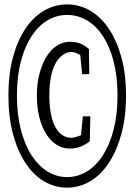

<svg xmlns="http://www.w3.org/2000/svg" viewBox="-20 -860 616 880"><path d="M287.6 0Q231 0 182.1 -28.8Q133.3 -57.6 96.7 -113Q60.1 -168.5 39.3 -246.3Q18.6 -324.2 18.6 -422.4Q18.6 -520 39.3 -597.2Q60.1 -674.3 96.7 -728.8Q133.3 -783.2 182.4 -811.5Q231.4 -839.8 287.6 -839.8Q343.3 -839.8 392.6 -811.5Q441.9 -783.2 478.5 -728.8Q515.1 -674.3 536.4 -597.2Q557.6 -520 557.6 -422.4Q557.6 -324.2 536.4 -246.3Q515.1 -168.5 478.5 -113Q441.9 -57.6 392.6 -28.8Q343.3 0 287.6 0ZM287.6 -48.3Q335.9 -48.3 378.4 -74.2Q420.9 -100.1 452.1 -149.2Q483.4 -198.2 501 -267.1Q518.6 -335.9 518.6 -422.4Q518.6 -508.8 501 -577.4Q483.4 -646 452.1 -693.8Q420.9 -741.7 378.7 -766.6Q336.4 -791.5 287.6 -791.5Q239.3 -791.5 197.5 -766.6Q155.8 -741.7 124.5 -693.8Q93.3 -646 75.4 -577.6Q57.6 -509.3 57.6 -422.4Q57.6 -335.9 75.4 -266.4Q93.3 -196.8 124.5 -148.4Q155.8 -100.1 197.5 -74.2Q239.3 -48.3 287.6 -48.3ZM300.8 -179.2Q255.9 -179.2 221.7 -210Q187.5 -240.7 168.2 -296.1Q148.9 -351.6 148.9 -422.4Q148.9 -475.1 160.4 -520Q171.9 -564.9 191.7 -597.9Q211.4 -630.9 239.5 -649.7Q267.6 -668.5 299.8 -668.5Q324.7 -668.5 345 -661.6Q365.2 -654.8 387.7 -634.8L389.2 -520H356.4L345.2 -635.7L379.4 -577.6Q360.4 -601.6 341.3 -611.6Q322.3 -621.6 307.6 -621.6Q279.3 -621.6 255.9 -598.6Q232.4 -575.7 219.2 -532Q206.1 -488.3 206.1 -423.3Q206.1 -359.9 218.5 -316.2Q231 -272.5 253.9 -250.5Q276.9 -228.5 307.6 -228.5Q320.3 -228.5 342.8 -236.8Q365.2 -245.1 383.3 -269L348.1 -210.9L359.9 -326.7H394L391.6 -212.4Q370.6 -195.8 348.1 -187.5Q325.7 -179.2 300.8 -179.2Z"/></svg>

Font: Scarab Serif
Style: Regular
Weight: 400
Designer: John Roberts
Foundry: Scarab
Version: 1.0